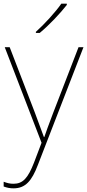

<svg xmlns="http://www.w3.org/2000/svg" viewBox="-26 -786 476 1049"><path d="M339 -759V-766H309C280 -723 215 -652 170 -612V-606H191C244 -650 304 -714 339 -759ZM0 -528 201 -6 160 102C127 187 99 218 48 218C27 218 13 214 -6 207V233C13 240 29 243 48 243C113 243 148 202 181 115L430 -528H403L264 -168C241 -108 226 -66 216 -37H214C204 -65 188 -108 164 -172L27 -528Z"/></svg>

Font: Noto Sans Lao Thin
Style: Regular
Weight: 100
Designer: Monotype Design Team
Foundry: Monotype Imaging Inc.
Version: Version 2.003